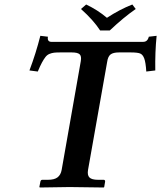

<svg xmlns="http://www.w3.org/2000/svg" viewBox="-20 -832 716 853"><path d="M209 -646H615.2Q619.1 -646 622.3 -646.7Q625.5 -647.5 627.9 -648.7Q630.4 -649.9 632.3 -651.9Q634.3 -653.8 635.3 -655.3Q636.2 -656.7 637.5 -659.2Q638.7 -661.6 639.2 -662.8Q639.6 -664.1 640.4 -666.3Q641.1 -668.5 641.1 -668.9L675.8 -672.9Q668.5 -599.6 669.9 -519L629.9 -514.2Q627.4 -554.7 620.8 -572.3Q614.3 -589.8 602.3 -594.5Q590.3 -599.1 561 -599.1H508.8Q482.9 -599.1 471.2 -590.1Q459.5 -581.1 456.1 -557.1L371.1 -77.1Q367.2 -53.7 377.4 -43.5Q387.7 -33.2 416 -33.2H440.9Q443.8 -33.2 445.8 -30.8Q447.8 -28.3 446.8 -23.9L442.9 -1L440.9 1Q327.1 -1 289.1 -1L157.2 1L154.8 -1L159.2 -23.9Q160.6 -33.2 168 -33.2H192.9Q221.7 -33.2 235.8 -44.2Q250 -55.2 253.9 -77.1L338.9 -560.1Q342.8 -582 334 -590.6Q325.2 -599.1 298.8 -599.1H248Q230 -599.1 220 -597.9Q210 -596.7 199.7 -592.5Q189.5 -588.4 181.9 -578.6Q174.3 -568.8 166.3 -554Q158.2 -539.1 147.9 -514.2L110.8 -519Q139.6 -595.2 159.2 -672.9L192.9 -668.9Q189 -646 209 -646ZM424.8 -696.8Q395 -742.7 339.8 -792L362.8 -812Q414.1 -787.6 455.1 -752.9Q511.7 -790 567.9 -812L583 -792Q529.8 -755.4 467.8 -696.8Z"/></svg>

Font: Linux Libertine
Style: Bold Italic
Weight: 700
Italic angle: -11.5°
Designer: Philipp H. Poll
Foundry: Philipp H. Poll
Version: Version 4.0.5